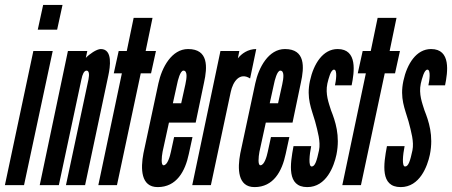

<svg xmlns="http://www.w3.org/2000/svg" viewBox="-44 -755 1843 783"><path d="M110 -634H189L211 -735H132ZM54 0 171 -547H92L-24 0Z M288 -431C292 -452 299 -467 309 -467C319 -467 321 -453 317 -432L225 0H303L398 -448C405 -481 417 -555 367 -555C350 -555 320 -534 306 -519L312 -547H233L118 0H196Z M501 -682 473 -547H440L420 -456H453L357 0H433L530 -456H572L592 -547H550L578 -682Z M666 -196 653 -136C649 -117 639 -81 623 -81C612 -81 615 -114 619 -136L645 -255H754L788 -418C802 -481 807 -555 723 -555C656 -555 616 -480 602 -415L541 -130C529 -67 530 8 599 8C676 8 711 -56 726 -127L741 -196ZM678 -411C681 -427 691 -467 704 -467C721 -467 718 -438 712 -411L695 -334H661Z M1001 -555C967 -555 941 -536 926 -517L932 -547H855L740 0H816L897 -380C906 -423 934 -462 976 -435Z M1061 -196 1048 -136C1044 -117 1034 -81 1018 -81C1007 -81 1010 -114 1014 -136L1040 -255H1149L1183 -418C1197 -481 1202 -555 1118 -555C1051 -555 1011 -480 997 -415L936 -130C924 -67 925 8 994 8C1071 8 1106 -56 1121 -127L1136 -196ZM1073 -411C1076 -427 1086 -467 1099 -467C1116 -467 1113 -438 1107 -411L1090 -334H1056Z M1390 -407C1401 -461 1415 -555 1333 -555C1273 -555 1235 -495 1220 -425C1205 -354 1226 -312 1241 -260C1252 -218 1264 -177 1257 -142C1248 -100 1241 -76 1227 -76C1213 -76 1218 -124 1225 -159H1153C1139 -85 1125 8 1209 8C1287 8 1318 -77 1328 -124C1344 -202 1323 -262 1306 -305C1297 -334 1282 -371 1291 -414C1296 -435 1305 -471 1318 -471C1333 -471 1326 -424 1322 -407Z M1496 -682 1468 -547H1435L1415 -456H1448L1352 0H1428L1525 -456H1567L1587 -547H1545L1573 -682Z M1771 -407C1782 -461 1796 -555 1714 -555C1654 -555 1616 -495 1601 -425C1586 -354 1607 -312 1622 -260C1633 -218 1645 -177 1638 -142C1629 -100 1622 -76 1608 -76C1594 -76 1599 -124 1606 -159H1534C1520 -85 1506 8 1590 8C1668 8 1699 -77 1709 -124C1725 -202 1704 -262 1687 -305C1678 -334 1663 -371 1672 -414C1677 -435 1686 -471 1699 -471C1714 -471 1707 -424 1703 -407Z"/></svg>

Font: League Gothic Condensed Italic
Style: Regular
Weight: 400
Width: 3
Designer: Tyler Finck
Foundry: The League of Moveable Type
Version: Version 1.001;PS 001.001;hotconv 1.0.56;makeotf.lib2.0.21325